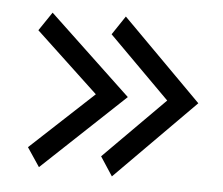

<svg xmlns="http://www.w3.org/2000/svg" viewBox="-41 -546 644 555"><g transform="rotate(5 281.0 -269.0)"><path d="M266.1 -446.3 302.7 -501 533.2 -269.5 302.7 -37.1 266.6 -92.3 442.9 -269.5ZM90.3 -45.4 53.7 -100.1 235.8 -269.5 54.2 -439.5 90.8 -493.7 328.6 -269.5Z"/></g></svg>

Font: Mako
Style: Regular
Weight: 400
Designer: vernon adams
Foundry: vernon adams
Version: Version 1.000